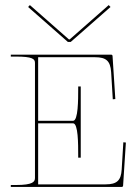

<svg xmlns="http://www.w3.org/2000/svg" viewBox="-20 -735 540 755"><path d="M97.5 -715 90.5 -707.5 247 -570H258L414.5 -707.5L407.5 -715L254 -580H251ZM465 -175.5 458.5 -68.5C456 -26 440.5 -10 395 -10H130V-250H267.5C287.5 -250 287.5 -169 287.5 -125V-115H297.5V-395H287.5V-385C287.5 -344 287.5 -260 267.5 -260H130V-510H353.5C397.5 -510 414 -495.5 417 -451.5L423.5 -344.5L433.5 -345.5L422.5 -515.5C422.5 -517 421 -520 417.5 -520H22.5V-512.5H42.5C108.5 -512.5 117.5 -503 117.5 -487.5V-35.5C117.5 -21 111 -7.5 42.5 -7.5H22.5V0H459C460.5 0 464 -1 464 -4.5L475 -174.5Z"/></svg>

Font: ZnikomitSC
Style: Regular
Weight: 100
Designer: gluk
Foundry: gluk
Version: Version 0.55